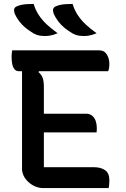

<svg xmlns="http://www.w3.org/2000/svg" viewBox="-20 -956 640 976"><path d="M42 -700H484Q505 -700 516 -688Q527 -676 531.5 -660.5Q536 -645 536 -633Q536 -620 534.5 -611Q533 -602 530 -594H75Q62 -594 53.5 -604.5Q45 -615 42 -631.5Q39 -648 39 -665Q39 -673 39.5 -682Q40 -691 42 -700ZM159 -378H417Q437 -378 449 -367.5Q461 -357 466.5 -341Q472 -325 472 -307Q472 -302 472 -298Q472 -294 471.5 -290.5Q471 -287 471 -283H159ZM200 0Q178 0 158.5 -8.5Q139 -17 123.5 -31.5Q108 -46 100 -63Q92 -80 92 -97Q92 -149 92 -202Q92 -255 92 -309Q92 -363 92 -415.5Q92 -468 92 -519Q92 -570 92 -618H188L176 -589Q191 -577 197 -559.5Q203 -542 203 -515Q203 -465 203 -414Q203 -363 203 -311Q203 -259 203 -207.5Q203 -156 203 -106H459Q492 -106 514 -91Q536 -76 536 -40Q536 -29 535 -18Q534 -7 532 0ZM151 -936Q160 -906 176.5 -880.5Q193 -855 217 -832.5Q241 -810 273 -787Q261 -782 251 -779Q241 -776 231 -774.5Q221 -773 209 -773Q192 -773 179 -775.5Q166 -778 151 -786Q129 -799 110.5 -814Q92 -829 78 -847.5Q64 -866 55 -886Q50 -900 52 -909.5Q54 -919 66 -924Q77 -929 89.5 -931.5Q102 -934 117.5 -935Q133 -936 151 -936ZM349 -936Q358 -906 374.5 -880.5Q391 -855 415 -832.5Q439 -810 471 -787Q459 -782 449 -779Q439 -776 429 -774.5Q419 -773 407 -773Q390 -773 377 -775.5Q364 -778 349 -786Q327 -799 308.5 -814Q290 -829 276 -847.5Q262 -866 253 -886Q248 -900 250 -909.5Q252 -919 264 -924Q275 -929 287.5 -931.5Q300 -934 315.5 -935Q331 -936 349 -936Z"/></svg>

Font: Recursive Monospace Casual Medium
Style: Regular
Weight: 500
Version: Version 1.047